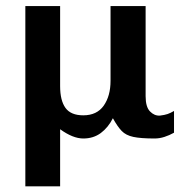

<svg xmlns="http://www.w3.org/2000/svg" viewBox="-20 -455 655 647"><path d="M566.4 -7.8Q550.8 1 534.2 6.3Q517.6 11.7 501 11.7Q454.1 11.7 429.2 6.3Q404.3 1 390.1 -13.7Q376 -28.3 360.4 -56.6Q344.7 -25.4 319.8 -6.8Q294.9 11.7 260.7 11.7Q225.6 11.7 182.6 -19.5V172.9H65.4V-434.6H182.6V-165Q182.6 -116.2 200.7 -91.3Q218.8 -66.4 260.7 -66.4Q306.6 -66.4 329.6 -99.1Q352.5 -131.8 352.5 -182.6V-434.6H470.7V-130.9Q470.7 -94.7 485.4 -79.6Q500 -64.5 518.6 -65.4Q535.2 -67.4 544.9 -70.8Q554.7 -74.2 566.4 -81.1Z"/></svg>

Font: Namkio Khamti Book
Style: Bold
Weight: 800
Designer: Debbi Hosken
Foundry: SIL International
Version: Version 3.917